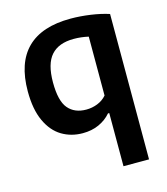

<svg xmlns="http://www.w3.org/2000/svg" viewBox="-114 -643 826 951"><g transform="rotate(-15 298.5 -167.0)"><path d="M401 -52.5H394.5Q369 -23 332.2 -6.5Q295.5 10 249.5 10Q190 10 142.5 -18.5Q95 -47 67 -107.5Q39 -168 39 -260.5Q39 -406.5 113.8 -480.2Q188.5 -554 336.5 -554Q386 -554 438.2 -546.5Q490.5 -539 532 -525.5V220H401ZM401 -142.5V-444.5Q363 -453 325.5 -453Q248.5 -453 209.8 -409.8Q171 -366.5 171 -271Q171 -176 203.8 -137.2Q236.5 -98.5 296.5 -98.5Q326.5 -98.5 354.2 -109.5Q382 -120.5 401 -142.5Z"/></g></svg>

Font: Encode Sans SemiBold
Style: Regular
Weight: 600
Designer: Multiple Designers
Foundry: Impallari Type
Version: Version 2.000